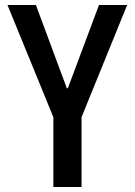

<svg xmlns="http://www.w3.org/2000/svg" viewBox="-20 -750 540 770"><path d="M194 0V-280L10 -730H124L248 -396H252L377 -730H490L307 -280V0Z"/></svg>

Font: M PLUS Code Latin Medium
Style: Regular
Weight: 500
Designer: Coji Morishita
Foundry: UNDERFOREST DESIGN
Version: Version 1.002; ttfautohint (v1.8.3)